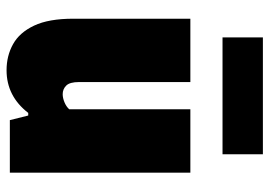

<svg xmlns="http://www.w3.org/2000/svg" viewBox="-138 -673 821 585"><g transform="rotate(90 272.5 -380.5)"><path d="M194 10Q150 10 114.5 -9.8Q79 -29.5 58 -74Q37 -118.5 37 -193V-550H230V-211Q230 -182.5 240.8 -171.8Q251.5 -161 267 -161Q278.5 -161 291.8 -166.5Q305 -172 313 -181V-550H506V0H346L332 -56H324Q273 10 194 10ZM94 -648V-771H450V-648Z"/></g></svg>

Font: Encode Sans Condensed Condensed Black
Style: Regular
Weight: 900
Width: 3
Designer: Multiple Designers
Foundry: Impallari Type
Version: Version 3.000; ttfautohint (v1.8.3) -l 8 -r 50 -G 200 -x 14 